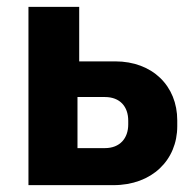

<svg xmlns="http://www.w3.org/2000/svg" viewBox="-20 -540 561 560"><path d="M63 0H311C423 0 497 -73 497 -172V-189C497 -289 425 -361 316 -361H211V-520H63ZM206 -108V-257H286C330 -257 354 -229 354 -188V-177C354 -137 330 -108 286 -108Z"/></svg>

Font: Fixel Text Bold
Style: Bold
Weight: 700
Width: 4
Designer: AlfaBravo + MacPaw
Foundry: Kyrylo Tkachov, Marchela Mozhyna, Serhii Makarenko, Maria Weinstein, Zakhar Kryvoshyya
Version: Version 1.211